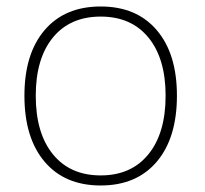

<svg xmlns="http://www.w3.org/2000/svg" viewBox="-20 -567 634 595"><path d="M55.7 -270.5Q55.7 -400.4 118.2 -473.6Q180.7 -546.9 292 -546.9Q403.3 -546.9 465.8 -473.6Q528.3 -400.4 528.3 -270.5Q528.3 -139.6 465.8 -65.9Q403.3 7.8 292 7.8Q180.7 7.8 118.2 -65.9Q55.7 -139.6 55.7 -270.5ZM493.2 -270.5Q493.2 -385.7 439.9 -450.7Q386.7 -515.6 292 -515.6Q197.3 -515.6 144 -450.7Q90.8 -385.7 90.8 -270.5Q90.8 -154.3 144 -88.9Q197.3 -23.4 292 -23.4Q386.7 -23.4 439.9 -88.9Q493.2 -154.3 493.2 -270.5Z"/></svg>

Font: Min Sans VF VF
Style: Regular
Weight: 400
Designer: Jinseong-Kim, NotoSansCJK, Nunito
Foundry: Jinseong-Kim
Version: Version 1.420;Glyphs 3.1.2 (3151)